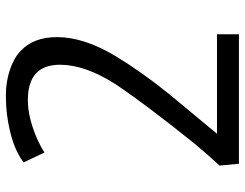

<svg xmlns="http://www.w3.org/2000/svg" viewBox="-106 -690 797 624"><g transform="rotate(-90 292.0 -378.5)"><path d="M393.1 -581.5Q393.1 -686 278.3 -686Q218.3 -686 144.5 -652.3Q123.5 -642.6 107.9 -631.8L75.7 -699.7Q127.4 -739.7 228.5 -753.4Q256.8 -757.3 296.6 -757.3Q336.4 -757.3 375 -744.9Q413.6 -732.4 437.5 -710Q482.9 -668 482.9 -590.8Q482.9 -503.9 420.9 -400.4Q369.6 -315.9 298.3 -227.5L168.9 -71.3H492.2V0H71.3L65.4 -63Q102.1 -102.5 140.1 -148.4Q269.5 -310.1 330.6 -402.3Q393.1 -500.5 393.1 -581.5Z"/></g></svg>

Font: Armata
Style: Regular
Weight: 400
Designer: Viktoriya Grabowska
Foundry: Viktoriya Grabowska
Version: Version 1.002